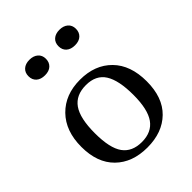

<svg xmlns="http://www.w3.org/2000/svg" viewBox="-214 -878 1009 1009"><g transform="rotate(-45 291.0 -373.5)"><path d="M434 -239Q434 -347 401 -399.5Q368 -452 293.5 -452Q219 -452 183.5 -401.5Q148 -351 148 -240Q148 -129 183 -80.5Q218 -32 290.5 -32Q363 -32 398.5 -81.5Q434 -131 434 -239ZM47 -239Q47 -357 114 -425.5Q181 -494 291.5 -494Q402 -494 468 -427Q534 -360 534 -240Q534 -120 468 -55.5Q402 9 290.5 9Q179 9 113 -56Q47 -121 47 -239ZM113 -698Q113 -725 130.5 -740.5Q148 -756 177.5 -756Q207 -756 225 -740.5Q243 -725 243 -698.5Q243 -672 226 -656Q209 -640 178.5 -640Q148 -640 130.5 -655.5Q113 -671 113 -698ZM336 -698Q336 -725 353.5 -740.5Q371 -756 400.5 -756Q430 -756 448 -740.5Q466 -725 466 -698.5Q466 -672 449 -656Q432 -640 401.5 -640Q371 -640 353.5 -655.5Q336 -671 336 -698Z"/></g></svg>

Font: Ledger
Style: Regular
Weight: 400
Designer: Denis Masharov
Foundry: Denis Masharov
Version: 1.001